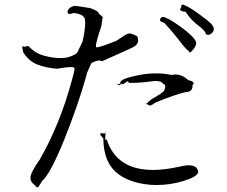

<svg xmlns="http://www.w3.org/2000/svg" viewBox="-20 -777 977 827"><path d="M141 30Q144 30 147 26Q150 22 161 3Q197 -28 256 -174Q315 -320 352 -451L354 -457L352 -456Q368 -494 372.5 -502.5Q377 -511 408 -517L419 -513Q514 -555 550 -572Q575 -584 575 -603Q575 -612 571 -621Q548 -633 537 -633Q535 -633 528.5 -631Q522 -629 481 -601Q410 -573 397 -573Q393 -573 393 -578Q393 -595 417 -666Q421 -702 423 -702Q423 -704 405 -719V-720Q405 -729 369 -742Q321 -750 301 -752Q271 -744 271 -724Q271 -717 281 -717Q287 -717 296 -721Q341 -717 346 -693Q347 -687 347 -678Q347 -652 336 -599Q320 -566 314 -553Q308 -540 268 -529Q253 -527 237 -527Q208 -527 170 -537Q132 -547 102 -579Q91 -576 85 -576Q80 -576 78 -578H77Q76 -578 76 -575Q76 -569 80 -552Q104 -513 142.5 -498.5Q181 -484 226 -481Q268 -488 286 -488Q301 -488 301 -482Q301 -471 289 -429Q239 -244 152 -91Q111 -33 111 -11Q111 7 129 20Q137 30 141 30ZM654 20Q713 20 770.5 2.5Q828 -15 834 -35Q831 -65 793 -65Q776 -65 752 -59Q689 -45 639 -45Q481 -45 439 -178Q438 -173 436 -173Q435 -173 433 -180L435 -211Q434 -211 433 -202L420 -203Q411 -203 411 -200Q411 -195 425 -181Q426 -83 479 -36Q532 11 629 19ZM625 -322Q632 -322 651 -336Q735 -370 778 -380Q809 -381 809 -405V-410Q814 -414 814 -418Q814 -427 791 -432Q765 -456 736 -456Q728 -456 720 -454Q687 -461 652 -461Q613 -461 570 -452Q498 -437 498 -421L499 -418L483 -411L489 -410Q502 -410 503 -421V-418Q503 -414 506 -414Q512 -414 529 -427Q530 -427 537 -420H547Q584 -420 627 -426Q641 -428 651 -428Q677 -428 681 -417Q692 -413 692 -404Q692 -400 688 -389Q684 -378 632 -349Q614 -335 614 -332H615Q615 -331 605 -330Q619 -327 623 -323ZM798 -551Q802 -551 813.5 -565.5Q825 -580 825 -591Q825 -614 749 -668Q698 -704 681 -704L676 -703Q669 -696 669 -691Q669 -683 687 -679Q722 -642 765 -586Q783 -563 794 -557Q794 -551 798 -551ZM877 -627Q886 -627 895 -637Q901 -644 901 -652Q901 -663 888 -676Q879 -686 827 -724Q779 -757 765 -757H762V-754Q762 -748 757 -740L756 -736Q756 -728 780 -726Q801 -690 847 -657Q866 -639 866 -633L865 -631Q871 -627 877 -627Z"/></svg>

Font: Xiaobo Songti 小帛宋体
Style: Regular
Weight: 400
Version: Version 1.501;March 17, 2024;FontCreator 14.0.0.2814 64-bit